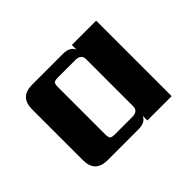

<svg xmlns="http://www.w3.org/2000/svg" viewBox="-84 -759 615 615"><g transform="rotate(-45 224.0 -451.0)"><path d="M180 -322H259Q285 -322 285 -345V-557Q285 -580 259 -580H180Q166 -580 162 -576Q158 -572 158 -558V-344Q158 -330 162 -326Q166 -322 180 -322ZM285 -622H395V-280H285V-301Q276 -280 245 -280H105Q49 -280 49 -336V-566Q49 -622 105 -622H245Q276 -622 285 -601Z"/></g></svg>

Font: Sarpanch
Style: Bold
Weight: 700
Designer: Manushi Parikh (Devanagari and Latin), Jyotish Sonowal (Devanagari)
Foundry: Indian Type Foundry
Version: Version 2.004;PS 1.0;hotconv 1.0.78;makeotf.lib2.5.61930; tt